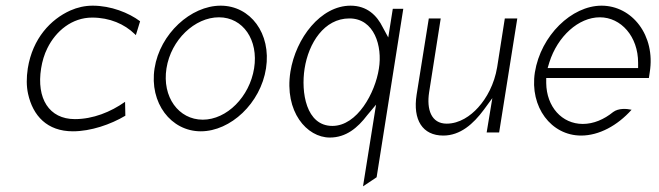

<svg xmlns="http://www.w3.org/2000/svg" viewBox="-20 -482 2323 677"><path d="M78 -241C73 -208 73 -178 79 -151C96 -74 146 -19 237 -19C300 -19 370 -43 422 -74L421 -123C370 -87 308 -62 244 -62C153 -62 108 -135 125 -241C129 -266 136 -290 147 -312C177 -373 234 -420 305 -420C367 -420 419 -397 455 -362L459 -358L474 -407C434 -437 371 -462 307 -462C279 -462 253 -456 228 -445C159 -414 95 -347 78 -241Z M525 -241C506 -119 583 -19 688 -19C793 -19 899 -118 918 -241C937 -364 863 -462 758 -462C653 -462 544 -363 525 -241ZM567 -241C583 -342 667 -421 752 -421C837 -421 892 -341 876 -241C860 -141 780 -60 695 -60C610 -60 551 -140 567 -241Z M1004 -229C982 -88 1062 3 1143 3C1200 3 1241 -31 1275 -76L1306 -113L1260 175L1308 143L1402 -451H1365L1349 -350L1330 -385C1309 -428 1274 -462 1216 -462C1111 -462 1023 -348 1004 -229ZM1054 -240C1068 -330 1123 -417 1212 -417C1300 -417 1329 -319 1316 -240C1303 -155 1240 -38 1152 -38C1059 -38 1041 -157 1054 -240Z M1449 -148C1435 -59 1470 -4 1543 -4C1603 -4 1649 -45 1686 -95L1716 -136L1696 -15H1740L1804 -417H1760L1733 -245C1723 -185 1696 -136 1666 -103C1639 -73 1600 -46 1555 -46C1500 -46 1484 -97 1493 -156L1534 -417H1492Z M1866 -227C1847 -104 1924 -4 2029 -4C2092 -4 2157 -39 2207 -95C2189 -99 2161 -101 2142 -87C2110 -61 2073 -45 2035 -45C1961 -45 1907 -106 1906 -189V-207H2268L2271 -227C2292 -357 2209 -462 2101 -462C1996 -462 1887 -357 1866 -227ZM1911 -242 1917 -262C1946 -354 2020 -421 2095 -421C2170 -421 2230 -353 2230 -261V-242Z"/></svg>

Font: Charger Sport
Style: HLNrwObl
Weight: 100
Designer: Jasper
Foundry: Cannot Into Space Fonts
Version: Version 1.1